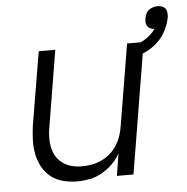

<svg xmlns="http://www.w3.org/2000/svg" viewBox="-49 -705 743 762"><g transform="rotate(-5 322.0 -324.5)"><path d="M229 8Q200 8 172.5 1Q145 -6 124 -22.5Q103 -39 90 -63Q77 -87 71.5 -114Q66 -141 67 -170Q68 -199 72 -228L121 -520H187L137 -218Q133 -198 132.5 -177Q132 -156 136 -136.5Q140 -117 150 -100Q160 -83 176 -71.5Q192 -60 211.5 -55Q231 -50 252 -50Q272 -50 291.5 -53.5Q311 -57 329.5 -65.5Q348 -74 364.5 -88Q381 -102 392 -119.5Q403 -137 409.5 -156Q416 -175 419 -195L473 -520H539L453 0H387L401 -89Q389 -66 369.5 -47Q350 -28 327 -15Q304 -2 278.5 3Q253 8 229 8ZM496 -462 483 -505Q498 -509 512.5 -514Q527 -519 540 -526.5Q553 -534 565 -544.5Q577 -555 586 -568Q577 -569 570 -572Q563 -575 558.5 -581.5Q554 -588 553.5 -596Q553 -604 554 -612Q556 -621 559.5 -630Q563 -639 570.5 -645Q578 -651 587.5 -654Q597 -657 606 -657Q615 -657 623.5 -654Q632 -651 637 -644.5Q642 -638 643 -629Q644 -620 643 -610Q638 -584 625.5 -559Q613 -534 593 -514.5Q573 -495 548 -482.5Q523 -470 496 -462Z"/></g></svg>

Font: Iosevka Aile Light
Style: Italic
Weight: 300
Italic angle: -9°
Designer: Belleve Invis
Foundry: Belleve Invis
Version: Version 31.1.0; ttfautohint (v1.8.4)